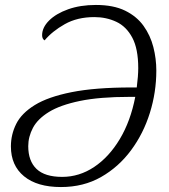

<svg xmlns="http://www.w3.org/2000/svg" viewBox="-20 -745 682 775"><path d="M226 10Q130 10 77 -33.5Q24 -77 24 -154Q24 -202 45.5 -245Q67 -288 120.5 -321Q174 -354 269 -373Q364 -392 511 -392H532Q538 -439 538 -470Q538 -548 514 -593Q490 -638 449.5 -657Q409 -676 361 -676Q292 -676 241.5 -647.5Q191 -619 160 -582Q150 -588 150 -603Q150 -634 178 -662Q206 -690 255 -707.5Q304 -725 367 -725Q438 -725 485 -702Q532 -679 559.5 -640.5Q587 -602 599 -555Q611 -508 611 -460Q611 -373 585 -289.5Q559 -206 509 -138.5Q459 -71 388 -30.5Q317 10 226 10ZM231 -31Q300 -31 360 -71Q420 -111 463.5 -183.5Q507 -256 526 -354H503Q382 -354 302.5 -337.5Q223 -321 177.5 -293Q132 -265 113 -229Q94 -193 94 -155Q94 -95 127.5 -63Q161 -31 231 -31Z"/></svg>

Font: Noto Serif Light
Style: Italic
Weight: 300
Italic angle: -12°
Designer: Monotype Design Team
Foundry: Monotype Imaging Inc.
Version: Version 2.013